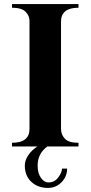

<svg xmlns="http://www.w3.org/2000/svg" viewBox="-20 -720 445 944"><path d="M285 109H310Q310 148 282.5 176Q255 204 216 204Q166 204 134 174Q102 144 102 94Q102 68 119.5 42.5Q137 17 164 0H39V-18Q125 -18 125 -86V-618Q125 -643 105.5 -662.5Q86 -682 39 -682V-700H366V-682Q280 -682 280 -614V-86Q280 -59 298.5 -38.5Q317 -18 366 -18V0H213Q165 35 165 94Q165 131 181 154Q197 177 218 177Q248 177 266 153Q284 129 285 109Z"/></svg>

Font: Uncial Antiqua
Style: Regular
Weight: 400
Designer: Astigmatic (AOETI)
Foundry: Astigmatic (AOETI)
Version: Version 1.000